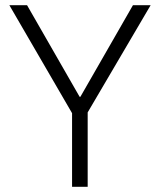

<svg xmlns="http://www.w3.org/2000/svg" viewBox="-20 -718 615 738"><path d="M257 0V-283L16 -698H84L286 -346H289L491 -698H559L317 -286V0Z"/></svg>

Font: IBM Plex Sans KR Light
Style: Regular
Weight: 300
Designer: Mike Abbink; Paul van der Laan; Pieter van Rosmalen; Wujin Sim; Chorong Kim; Dohee Lee;
Foundry: Sandoll Inc.
Version: Version 1.001